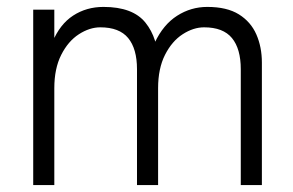

<svg xmlns="http://www.w3.org/2000/svg" viewBox="-20 -535 847 555"><path d="M76 0V-507H137V0ZM376 0V-335Q376 -394 350.5 -425Q325 -456 270 -456Q239 -456 208 -436Q177 -416 157 -376.5Q137 -337 137 -280H110Q110 -361 131.5 -413Q153 -465 191.5 -490Q230 -515 279 -515Q364 -515 400.5 -469.5Q437 -424 437 -354V0ZM676 0V-335Q676 -394 650.5 -425Q625 -456 570 -456Q539 -456 508 -436Q477 -416 457 -376.5Q437 -337 437 -280H403Q403 -360 427.5 -412Q452 -464 492 -489.5Q532 -515 579 -515Q636 -515 670.5 -493.5Q705 -472 721 -435.5Q737 -399 737 -354V0Z"/></svg>

Font: Hind Variable Light
Style: Regular
Weight: 300
Designer: Manushi Parikh, Satya Rajpurohit
Foundry: Indian Type Foundry
Version: Version 3.000